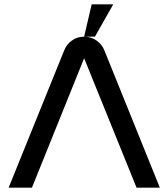

<svg xmlns="http://www.w3.org/2000/svg" viewBox="-20 -870 781 890"><path d="M505 -850 420 -700H370L405 -850ZM277 -635Q288 -664 313 -682Q338 -700 370 -700Q402 -700 427.5 -682Q453 -664 464 -636L721 0H613L370 -600L128 0H20Z"/></svg>

Font: SB Skate blade
Style: Regular
Weight: 400
Designer: Valerio Brotto (Silverblur_type)
Version: Version 1.003